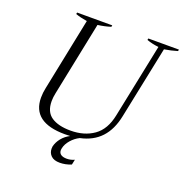

<svg xmlns="http://www.w3.org/2000/svg" viewBox="-152 -835 1098 1150"><g transform="rotate(20 396.5 -259.5)"><path d="M793 -700 791 -690Q752 -678 708 -671L613 -211Q595 -121 546 -68.5Q497 -16 416 1Q386 16 364 41.5Q342 67 336 94Q334 104 334 107Q334 126 347.5 135Q361 144 384 144Q410 144 433 133L426 166Q390 181 353 181Q316 181 297.5 163Q279 145 279 118Q279 109 280 104Q287 75 307 50Q327 25 358 9Q347 10 324 10Q115 10 115 -148Q115 -179 122 -211L216 -672Q172 -679 142 -690L144 -700H368L366 -690Q329 -678 284 -672L188 -202Q182 -174 182 -150Q182 -81 226 -51.5Q270 -22 348 -22Q435 -22 495.5 -64.5Q556 -107 575 -202L672 -673Q632 -677 596 -690L598 -700Z"/></g></svg>

Font: Trirong Light
Style: Italic
Weight: 300
Italic angle: -12°
Designer: Katatrad Team
Foundry: CadsonDemak
Version: Version 1.001